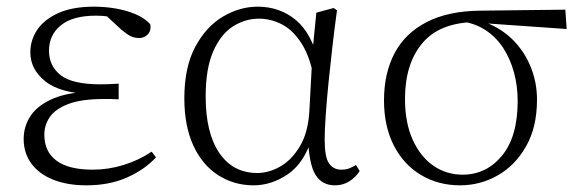

<svg xmlns="http://www.w3.org/2000/svg" viewBox="-20 -542 1741 576"><path d="M239 14Q182 14 139.5 -3Q97 -20 74 -51.5Q51 -83 51 -125Q51 -164 72.5 -195.5Q94 -227 140 -246.5Q186 -266 259 -267V-259Q161 -262 116 -298Q71 -334 71 -385Q71 -422 92 -453Q113 -484 155.5 -503Q198 -522 262 -522Q295 -522 327 -516.5Q359 -511 386.5 -499.5Q414 -488 431 -469Q434 -450 423.5 -439Q413 -428 398 -428Q383 -428 372 -433.5Q361 -439 344 -453L289 -504L343 -502L347 -485Q322 -490 305 -492.5Q288 -495 268 -495Q198 -495 162.5 -466Q127 -437 127 -390Q127 -344 162 -316.5Q197 -289 282 -289Q293 -289 305.5 -289.5Q318 -290 336 -291V-244Q318 -245 309.5 -245Q301 -245 293 -245Q224 -245 185 -230Q146 -215 129.5 -191Q113 -167 113 -138Q113 -87 149.5 -60Q186 -33 258 -33Q305 -33 350.5 -47Q396 -61 435 -87L448 -70Q414 -33 361 -9.5Q308 14 239 14Z M741 14Q682 14 634.5 -16.5Q587 -47 560 -105.5Q533 -164 533 -247Q533 -340 565.5 -401Q598 -462 648.5 -492Q699 -522 753 -522Q819 -522 867.5 -482Q916 -442 938 -349H946L924 -296Q912 -368 886 -409.5Q860 -451 826.5 -468.5Q793 -486 757 -486Q715 -486 678.5 -462.5Q642 -439 619.5 -387.5Q597 -336 597 -253Q597 -143 638 -83Q679 -23 752 -23Q786 -23 820 -42Q854 -61 879 -102Q904 -143 908 -207L918 -393L929 -504L981 -518L991 -511Q984 -461 977.5 -404.5Q971 -348 965.5 -293.5Q960 -239 957 -194.5Q954 -150 954 -123Q954 -71 967 -52Q980 -33 1004 -33Q1018 -33 1028 -37Q1038 -41 1048 -47L1059 -29Q1047 -10 1028 2Q1009 14 985 14Q946 14 926.5 -17.5Q907 -49 904 -128H916Q892 -52 843 -19Q794 14 741 14Z M1360 14Q1295 14 1243 -17Q1191 -48 1161.5 -105.5Q1132 -163 1132 -241Q1132 -322 1163.5 -382Q1195 -442 1259.5 -475.5Q1324 -509 1421 -510L1676 -513L1680 -455L1422 -473L1409 -476Q1300 -475 1247.5 -413Q1195 -351 1195 -245Q1195 -174 1218 -123Q1241 -72 1280 -45Q1319 -18 1368 -18Q1439 -18 1486 -75Q1533 -132 1533 -239Q1533 -284 1522 -324.5Q1511 -365 1490 -397.5Q1469 -430 1437.5 -451Q1406 -472 1364 -478L1374 -487Q1423 -484 1463 -463Q1503 -442 1531.5 -408.5Q1560 -375 1575.5 -332.5Q1591 -290 1591 -243Q1591 -161 1558.5 -103.5Q1526 -46 1473.5 -16Q1421 14 1360 14Z"/></svg>

Font: Noto Serif SC
Style: Regular
Weight: 200
Designer: Ryoko NISHIZUKA 西塚涼子 (kana & ideographs); Frank Grießhammer (Latin, Greek & Cyrillic); Wenlong ZHANG 张文龙 (bopomofo); San
Foundry: Adobe
Version: Version 2.001;hotconv 1.1.0;makeotfexe 2.6.0